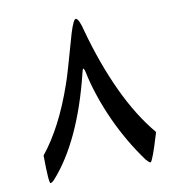

<svg xmlns="http://www.w3.org/2000/svg" viewBox="-73 -708 733 769"><g transform="rotate(-10 293.0 -324.0)"><path d="M63 -122.1Q143.1 -221.2 200.2 -386.2Q207 -404.3 221.4 -453.9Q235.8 -503.4 258.8 -585.4Q275.4 -638.7 284.7 -638.7Q291 -638.7 297.6 -624.5Q304.2 -610.4 310.1 -585.4Q348.1 -446.8 401.6 -332Q455.1 -217.3 522.9 -136.7Q523.4 -137.7 520.8 -129.2Q518.1 -120.6 514.2 -107.9Q510.3 -95.2 505.4 -79.8Q500.5 -64.5 495.6 -51.3Q490.7 -38.1 486.6 -29.3Q482.4 -20.5 480 -20.5Q477.1 -20.5 472.9 -24.7Q468.8 -28.8 463.4 -34.2Q432.6 -75.7 405 -122.8Q377.4 -169.9 354.7 -219.7Q332 -269.5 314.5 -321.3Q296.9 -373 286.6 -423.3Q285.6 -428.7 283.4 -433.1Q281.2 -437.5 279.8 -437.5Q278.8 -437.5 277.1 -432.6Q275.4 -427.7 273.9 -421.4Q241.7 -289.1 194.6 -187.5Q147.5 -85.9 87.4 -19Q77.1 -8.3 71.3 -8.3Q64 -8.3 63 -121.1Z"/></g></svg>

Font: XB Zar
Style: Regular
Weight: 400
Designer: Behnam
Foundry: Irmug
Version: Version 8.005 2009